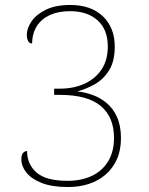

<svg xmlns="http://www.w3.org/2000/svg" viewBox="-20 -744 599 773"><path d="M254 9Q189 9 147.5 -7.5Q106 -24 86 -49.5Q66 -75 66 -102Q66 -122 73.5 -129Q81 -136 89 -136Q89 -83 127 -49.5Q165 -16 252 -16Q307 -16 349 -35.5Q391 -55 415 -94Q439 -133 439 -189Q439 -272 386 -317Q333 -362 221 -362H198V-387H219Q277 -387 320.5 -407Q364 -427 389 -464.5Q414 -502 414 -557Q414 -625 373 -662Q332 -699 262 -699Q215 -699 181 -683.5Q147 -668 128.5 -639Q110 -610 109 -569Q99 -569 93.5 -578.5Q88 -588 88 -604Q88 -630 107 -658Q126 -686 165 -705Q204 -724 263 -724Q346 -724 394 -678.5Q442 -633 442 -556Q442 -497 419 -460.5Q396 -424 361 -404.5Q326 -385 291 -376Q321 -373 352 -362Q383 -351 409 -329.5Q435 -308 451 -273Q467 -238 467 -188Q467 -139 450.5 -102.5Q434 -66 405 -41Q376 -16 337.5 -3.5Q299 9 254 9Z"/></svg>

Font: Noto Serif Thai Thin
Style: Regular
Weight: 250
Version: Version 2.001